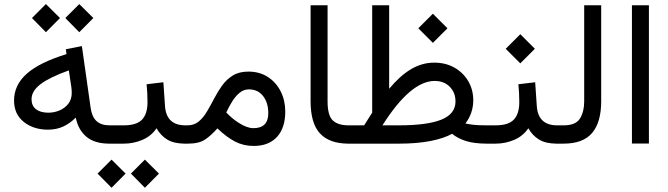

<svg xmlns="http://www.w3.org/2000/svg" viewBox="-20 -698 3248 933"><path d="M365.2 -678.2 433.6 -610.4 365.2 -541.5 297.4 -610.4ZM203.1 -678.2 271.5 -610.4 203.1 -541.5 135.3 -610.4ZM511.2 0Q439.5 0 399.7 -33.7Q359.9 -67.4 348.1 -126.5Q319.8 -98.1 286.9 -83Q253.9 -67.9 212.9 -67.9Q143.1 -67.9 95.7 -105.5Q48.3 -143.1 48.3 -209.5Q48.3 -284.7 109.9 -339.6Q171.4 -394.5 303.2 -435.1L299.8 -458.5L377.9 -474.1L420.4 -174.3Q426.3 -131.3 448.5 -110.1Q470.7 -88.9 513.2 -88.9H528.3V0ZM328.6 -245.6Q328.6 -260.7 326.7 -274.4L314.5 -356Q219.7 -321.8 176.5 -288.6Q133.3 -255.4 133.3 -215.8Q133.3 -183.6 155.3 -167Q177.2 -150.4 214.8 -150.4Q243.7 -150.4 269.8 -161.6Q295.9 -172.9 312.3 -194.3Q328.6 -215.8 328.6 -245.6Z M507.8 -88.9H581.5Q643.6 -88.9 670.2 -116.7Q696.8 -144.5 696.8 -202.1Q696.8 -225.6 695.6 -246.6Q694.3 -267.6 692.4 -288.6L773.9 -298.3L781.7 -184.1Q787.6 -88.9 880.9 -88.9H891.1V0H879.9Q825.7 0 793.2 -19.5Q760.7 -39.1 740.7 -74.7Q714.4 -36.1 671.4 -18.1Q628.4 0 581.5 0H507.8ZM684.1 77.6 752.4 145.5 684.1 214.4 616.2 145.5ZM522 77.6 590.3 145.5 522 214.4 454.1 145.5Z M1212.4 11.2Q1163.6 11.2 1122.3 -10Q1081.1 -31.2 1036.6 -74.2Q1004.9 -38.6 975.6 -19.3Q946.3 0 893.1 0H871.6V-88.9H890.6Q923.3 -88.9 945.8 -107.7Q968.3 -126.5 985.8 -156.2Q1003.4 -186 1020.8 -219.5Q1038.1 -252.9 1059.6 -282.7Q1081.1 -312.5 1111.6 -331.3Q1142.1 -350.1 1187 -350.1Q1241.2 -350.1 1281.5 -324Q1321.8 -297.9 1344 -253.9Q1366.2 -210 1366.2 -155.8Q1366.2 -76.2 1325.9 -32.5Q1285.6 11.2 1212.4 11.2ZM1189 -263.7Q1164.6 -263.7 1144.5 -247.3Q1124.5 -231 1108.4 -205.1Q1092.3 -179.2 1079.6 -151.4Q1108.9 -120.6 1140.1 -101.1Q1180.2 -75.2 1211.4 -75.2Q1283.7 -75.2 1283.7 -147.9Q1283.7 -198.7 1258.5 -231.2Q1233.4 -263.7 1189 -263.7Z M1489.3 -672.4H1571.8V-205.6Q1571.8 -136.7 1597.2 -112.8Q1622.6 -88.9 1673.8 -88.9H1686V0H1673.8Q1580.6 0 1534.9 -49.6Q1489.3 -99.1 1489.3 -206.1Z M2083.5 -631.3 2154.3 -560.5 2083.5 -489.7 2012.7 -560.5ZM2090.3 -393.6Q2145.5 -393.6 2188.2 -369.4Q2231 -345.2 2255.4 -303.7Q2279.8 -262.2 2279.8 -210Q2279.3 -147.5 2241.7 -98.1Q2255.4 -94.7 2278.6 -91.8Q2301.8 -88.9 2346.2 -88.9H2360.8V0H2346.7Q2284.7 0 2244.4 -12.7Q2204.1 -25.4 2176.8 -47.9Q2136.7 -25.4 2071.3 -12.7Q2005.9 0 1919.4 0H1666.5V-88.9H1749.5Q1758.8 -104.5 1769 -119.9Q1779.3 -135.3 1788.6 -150.4V-672.4H1871.1V-266.6Q1923.8 -330.1 1977.3 -361.8Q2030.8 -393.6 2090.3 -393.6ZM2092.3 -304.7Q1975.1 -304.7 1838.4 -88.9H1917.5Q2056.6 -88.9 2125 -116.7Q2193.4 -144.5 2193.4 -205.1Q2193.4 -248 2165.5 -276.4Q2137.7 -304.7 2092.3 -304.7Z M2499 -288.6 2580.6 -298.3 2588.4 -184.1Q2594.2 -88.9 2687.5 -88.9H2697.8V0H2686.5Q2632.3 0 2599.9 -19.5Q2567.4 -39.1 2547.4 -74.7Q2521 -36.1 2478 -18.1Q2435.1 0 2388.2 0H2341.3V-88.9H2388.2Q2450.2 -88.9 2476.8 -116.7Q2503.4 -144.5 2503.4 -202.1Q2503.4 -225.6 2502.2 -246.6Q2501 -267.6 2499 -288.6ZM2508.3 -531.7 2579.1 -460.9 2508.3 -390.1 2437.5 -460.9Z M2678.2 -88.9H2719.2Q2777.8 -88.9 2798.3 -122.1Q2818.8 -155.3 2818.8 -205.1V-672.4H2901.4V-205.6Q2901.4 -104 2857.4 -52Q2813.5 0 2718.8 0H2678.2Z M3133.3 -672.4V-0.5H3050.8V-672.4Z"/></svg>

Font: Vazirmatn UI FD
Style: Regular
Weight: 400
Designer: Saber Rastikerdar
Foundry: Saber Rastikerdar
Version: Version 33.003